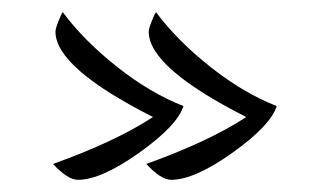

<svg xmlns="http://www.w3.org/2000/svg" viewBox="-20 -339 531 315"><path d="M67 -70Q170 -107 231 -147Q71 -228 71 -287Q71 -292 76 -304.5Q81 -317 83 -319Q118 -272 172.5 -229Q227 -186 281 -165Q271 -133 208.5 -88.5Q146 -44 108 -44Q91 -44 67 -70ZM220 -70Q323 -107 384 -147Q224 -228 224 -287Q224 -292 229 -304.5Q234 -317 236 -319Q271 -272 325.5 -229Q380 -186 434 -165Q424 -133 361.5 -88.5Q299 -44 261 -44Q244 -44 220 -70Z"/></svg>

Font: TypoPRO Dancing Script
Style: Bold
Weight: 700
Designer: Pablo Impallari
Foundry: Pablo Impallari. www.impallari.com Igino Marini. www.ikern.com
Version: Version 1.002